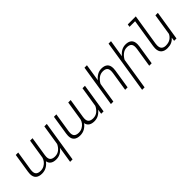

<svg xmlns="http://www.w3.org/2000/svg" viewBox="155 -1896 3244 3244"><g transform="rotate(-45 1777.5 -273.5)"><path d="M739.7 -165 797.4 -528.3H856L740.2 203.1H681.6L727.5 -85.9Q655.3 9.8 546.4 9.8Q483.4 9.8 445.6 -16.1Q407.7 -42 399.4 -92.8Q365.2 -45.4 316.7 -17.8Q268.1 9.8 207.5 9.8Q134.3 9.8 95 -24.7Q55.7 -59.1 55.7 -131.3Q55.7 -154.8 60.1 -181.6L114.7 -528.3H172.9L118.2 -181.2Q114.7 -160.2 114.7 -139.6Q114.7 -85.9 142.8 -63.2Q170.9 -40.5 222.7 -40.5Q269.5 -40.5 307.4 -61.3Q345.2 -82 369.1 -113.8Q393.1 -145.5 401.4 -178.7L456.5 -528.3H515.1L460 -178.7Q456.5 -158.7 456.5 -139.6Q456.5 -86.4 485.1 -63.5Q513.7 -40.5 566.4 -40.5Q627.9 -40.5 671.6 -75.9Q715.3 -111.3 739.7 -165Z M1651.4 -165 1709 -528.3H1767.6L1684.1 0H1627.4L1639.6 -85.9Q1566.4 9.8 1458 9.8Q1395 9.8 1357.2 -16.1Q1319.3 -42 1311 -92.8Q1276.9 -45.4 1228.3 -17.8Q1179.7 9.8 1119.1 9.8Q1045.9 9.8 1006.6 -24.7Q967.3 -59.1 967.3 -131.3Q967.3 -154.8 971.7 -181.6L1026.4 -528.3H1084.5L1029.8 -181.2Q1026.4 -160.2 1026.4 -139.6Q1026.4 -85.9 1054.4 -63.2Q1082.5 -40.5 1134.3 -40.5Q1181.2 -40.5 1219 -61.3Q1256.8 -82 1280.8 -113.8Q1304.7 -145.5 1313 -178.7L1368.2 -528.3H1426.8L1371.6 -178.7Q1368.2 -158.7 1368.2 -139.6Q1368.2 -86.4 1396.7 -63.5Q1425.3 -40.5 1478 -40.5Q1539.6 -40.5 1583.3 -75.9Q1627 -111.3 1651.4 -165Z M1975.6 -363.3 1918 0H1859.4L1978 -750H2036.6L1987.8 -439.9Q2023.9 -486.3 2069.6 -512.2Q2115.2 -538.1 2169.9 -538.1Q2240.2 -538.1 2278.8 -504.2Q2317.4 -470.2 2317.4 -397.9Q2317.4 -374.5 2313 -346.7L2258.3 0H2199.7L2254.4 -346.7Q2257.8 -368.7 2257.8 -388.7Q2257.8 -442.4 2231 -465.1Q2204.1 -487.8 2152.3 -487.8Q2094.7 -487.8 2049.1 -452.1Q2003.4 -416.5 1975.6 -363.3Z M2550.8 -363.3 2460.9 203.1H2402.3L2553.2 -750H2611.8L2562.5 -439Q2598.6 -485.8 2644.5 -512Q2690.4 -538.1 2745.1 -538.1Q2815.4 -538.1 2854 -504.2Q2892.6 -470.2 2892.6 -397.9Q2892.6 -374.5 2888.2 -346.7L2833.5 0H2774.9L2829.6 -346.7Q2833 -368.7 2833 -388.7Q2833 -442.4 2806.2 -465.1Q2779.3 -487.8 2727.5 -487.8Q2669.9 -487.8 2624.3 -452.1Q2578.6 -416.5 2550.8 -363.3Z M3509.8 -528.3 3426.3 0H3370.1L3379.4 -66.9Q3346.7 -27.8 3304 -9Q3261.2 9.8 3204.1 9.8Q3133.3 9.8 3092.8 -25.9Q3052.2 -61.5 3052.2 -137.2Q3052.2 -160.2 3056.6 -188L3137.7 -700.2H3004.4L3012.2 -750H3204.1L3196.3 -700.2L3115.2 -189.5Q3111.8 -167.5 3111.8 -147Q3111.8 -90.8 3139.4 -65.9Q3167 -41 3213.9 -41Q3280.3 -41 3324 -68.8Q3367.7 -96.7 3390.6 -145L3451.2 -528.3Z"/></g></svg>

Font: Mardoto Light
Style: Italic
Weight: 300
Italic angle: -12°
Designer: Christian Robertson, Vahan Hovhannisyan
Foundry: Google
Version: Version 1.000